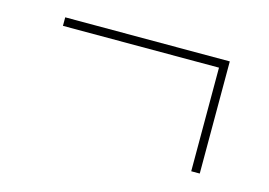

<svg xmlns="http://www.w3.org/2000/svg" viewBox="-50 -461 610 435"><g transform="rotate(15 255.0 -243.5)"><path d="M423 -112H443V-375H57V-355H423Z"/></g></svg>

Font: Noto Serif Display SemiCondensed ExtraLight
Style: Regular
Weight: 200
Width: 4
Designer: Monotype Design Team
Foundry: Monotype Imaging Inc.
Version: Version 2.009